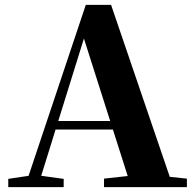

<svg xmlns="http://www.w3.org/2000/svg" viewBox="-20 -770 801 790"><path d="M14 0V-34L114 -49H133L242 -34V0ZM82 0 333 -750H437L693 0H520L314 -647H335L332 -633L135 0ZM194 -237 203 -272H527L536 -237ZM408 0V-35L544 -50H606L749 -35V0Z"/></svg>

Font: Noto Serif SC ExtraLight Black
Style: Regular
Weight: 900
Version: Version 2.002-H1;hotconv 1.1.0;makeotfexe 2.6.0